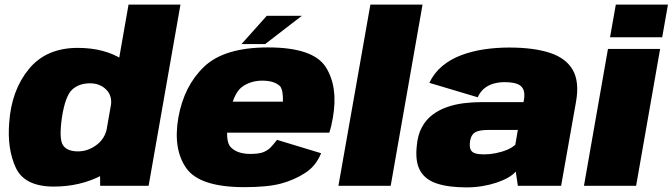

<svg xmlns="http://www.w3.org/2000/svg" viewBox="-20 -805 2914 832"><path d="M414 0H624L762 -785H537L413.5 -81ZM213.5 3.5Q328 3.5 422.2 -45.8Q516.5 -95 528.5 -161L444 -252Q435.5 -204.5 398.2 -176.8Q361 -149 318 -149Q270.5 -149 252.8 -176Q235 -203 248.5 -297Q263 -389.5 292.8 -416.8Q322.5 -444 370 -444Q413 -444 440.5 -416.5Q468 -389 460 -342.5L576 -432Q588 -498 509.8 -547.8Q431.5 -597.5 317 -597.5Q180 -597.5 104.8 -505.5Q29.5 -413.5 20 -274Q10.5 -161 48.2 -78.8Q86 3.5 213.5 3.5Z M1039 6 1064.5 -138Q1010.5 -138 982 -165Q952.5 -191 971.5 -295.5Q989.5 -398 1027 -427Q1065 -455.5 1116.5 -455.5Q1169 -455.5 1194 -431Q1207.5 -413 1206 -364.5H964.5L941 -230H1407Q1416.5 -259 1422.5 -295.5Q1446 -429 1391.5 -514.5Q1337 -599.5 1141.5 -599.5Q952 -599.5 864.5 -516Q777.5 -433 753 -296Q729 -158.5 787.5 -76Q845.5 6 1039 6ZM1064.5 -138 1039 6Q1140 6 1197.5 -9.5Q1254 -24.5 1301.5 -55Q1348.5 -84.5 1371.5 -141L1180.5 -199Q1164 -177.5 1150 -163.5Q1135 -150 1116.5 -144Q1097 -138 1064.5 -138ZM1026.5 -614H1129L1288 -736.5H1136Z M1446.5 0H1673L1811 -785H1585Z M2002 7Q2037 7 2070 1.5Q2103 -4 2131.5 -13.5Q2160 -23 2181.5 -35.2Q2203 -47.5 2215 -61.5L2224 0H2411.5L2476 -363.5Q2491.5 -450 2462.2 -501.5Q2433 -553 2363 -576Q2293 -599 2186 -599Q2130 -599 2077 -591Q2024 -583 1977.8 -565.5Q1931.5 -548 1896.2 -518.5Q1861 -489 1840.5 -446L2050 -383.5Q2062 -409.5 2081 -423.8Q2100 -438 2122 -443.5Q2144 -449 2165.5 -449Q2196.5 -449 2217 -442.8Q2237.5 -436.5 2246.2 -420.5Q2255 -404.5 2251 -376L2248.5 -362.5H2067Q2029 -362.5 1990.2 -357.8Q1951.5 -353 1916.5 -340.8Q1881.5 -328.5 1853.5 -307.2Q1825.5 -286 1807.8 -252.8Q1790 -219.5 1786 -173Q1778.5 -104.5 1800.8 -65.2Q1823 -26 1873.8 -9.5Q1924.5 7 2002 7ZM2077 -136Q2054 -136 2039.5 -140.5Q2025 -145 2019.5 -156.5Q2014 -168 2016.5 -189.5Q2018.5 -206.5 2024.8 -217Q2031 -227.5 2041.2 -232.8Q2051.5 -238 2066 -240Q2080.5 -242 2099.5 -242H2224L2213 -178Q2200 -165.5 2177.5 -156Q2155 -146.5 2128.5 -141.2Q2102 -136 2077 -136Z M2510.5 0H2736.5L2840.5 -593H2614.5ZM2648.5 -785 2623.5 -643.5H2849.5L2874.5 -785Z"/></svg>

Font: Anybody Black
Style: Italic
Weight: 900
Italic angle: -10°
Designer: Tyler Finck
Foundry: Etcetera Type Company
Version: Version 1.113;gftools[0.9.25]